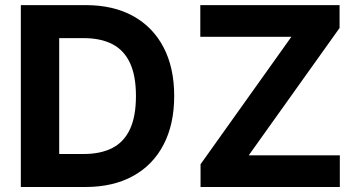

<svg xmlns="http://www.w3.org/2000/svg" viewBox="-20 -748 1434 768"><path d="M321.3 0H131.8V-132H314.3Q382.9 -132 429.6 -156.2Q476.4 -180.3 500.1 -231.7Q523.8 -283.1 523.8 -364.1Q523.8 -444.9 500 -496Q476.2 -547.2 429.6 -571.3Q383.1 -595.5 314.6 -595.5H128.5V-727.5H323.4Q433.2 -727.5 512.3 -683.9Q591.4 -640.3 634.1 -558.9Q676.8 -477.4 676.8 -364.1Q676.8 -250.6 634 -168.9Q591.3 -87.3 511.7 -43.7Q432.1 0 321.3 0ZM216.8 -727.5V0H63.3V-727.5ZM782.2 0V-91L1145.5 -600.8H781.2V-727.5H1338.3V-636.1L975 -126.8H1339.3V0Z"/></svg>

Font: Inter V
Style: 
Weight: 400
Designer: Rasmus Andersson
Foundry: rsms
Version: Version 4.000;git-a3f224843